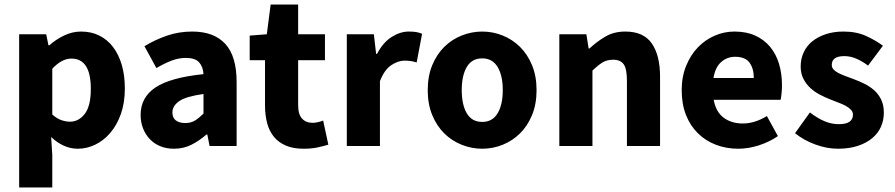

<svg xmlns="http://www.w3.org/2000/svg" viewBox="-20 -648 3970 852"><path d="M65 184V-496H185L195 -447H199Q228 -473 264.5 -490.5Q301 -508 340 -508Q385 -508 421 -490Q457 -472 482 -439Q507 -406 520.5 -359.5Q534 -313 534 -256Q534 -192 516.5 -142.5Q499 -93 469.5 -58.5Q440 -24 402.5 -6Q365 12 325 12Q293 12 263 -1.5Q233 -15 207 -40L212 39V184ZM291 -108Q329 -108 356 -142.5Q383 -177 383 -254Q383 -388 297 -388Q254 -388 212 -343V-140Q232 -122 252 -115Q272 -108 291 -108Z M752 12Q718 12 690.5 0.5Q663 -11 644 -31.5Q625 -52 614.5 -79Q604 -106 604 -138Q604 -216 670 -260Q736 -304 883 -319Q881 -352 863.5 -371.5Q846 -391 805 -391Q773 -391 741.5 -379Q710 -367 674 -346L621 -443Q669 -472 721.5 -490Q774 -508 833 -508Q929 -508 979.5 -453.5Q1030 -399 1030 -284V0H910L900 -51H896Q864 -23 829 -5.5Q794 12 752 12ZM802 -102Q827 -102 845 -113Q863 -124 883 -144V-231Q805 -220 775 -199Q745 -178 745 -149Q745 -125 760.5 -113.5Q776 -102 802 -102Z M1327 12Q1281 12 1248.5 -2Q1216 -16 1195.5 -41Q1175 -66 1165.5 -101.5Q1156 -137 1156 -180V-381H1088V-490L1164 -496L1181 -628H1303V-496H1422V-381H1303V-182Q1303 -140 1320.5 -121.5Q1338 -103 1367 -103Q1379 -103 1391.5 -106Q1404 -109 1414 -113L1437 -6Q1417 0 1390 6Q1363 12 1327 12Z M1519 0V-496H1639L1649 -409H1653Q1680 -460 1718 -484Q1756 -508 1794 -508Q1815 -508 1828.5 -505.5Q1842 -503 1853 -498L1829 -371Q1815 -375 1803 -377Q1791 -379 1775 -379Q1747 -379 1716.5 -359Q1686 -339 1666 -288V0Z M2120 12Q2073 12 2029 -5.5Q1985 -23 1951.5 -56Q1918 -89 1898 -137.5Q1878 -186 1878 -248Q1878 -310 1898 -358.5Q1918 -407 1951.5 -440Q1985 -473 2029 -490.5Q2073 -508 2120 -508Q2167 -508 2210.5 -490.5Q2254 -473 2287.5 -440Q2321 -407 2341 -358.5Q2361 -310 2361 -248Q2361 -186 2341 -137.5Q2321 -89 2287.5 -56Q2254 -23 2210.5 -5.5Q2167 12 2120 12ZM2120 -107Q2165 -107 2188 -145Q2211 -183 2211 -248Q2211 -313 2188 -351Q2165 -389 2120 -389Q2074 -389 2051.5 -351Q2029 -313 2029 -248Q2029 -183 2051.5 -145Q2074 -107 2120 -107Z M2462 0V-496H2582L2592 -433H2596Q2628 -463 2666 -485.5Q2704 -508 2755 -508Q2836 -508 2872.5 -455Q2909 -402 2909 -308V0H2762V-289Q2762 -343 2747.5 -363Q2733 -383 2701 -383Q2673 -383 2653 -370.5Q2633 -358 2609 -335V0Z M3256 12Q3203 12 3157 -5.5Q3111 -23 3077 -56.5Q3043 -90 3024 -138Q3005 -186 3005 -248Q3005 -308 3025 -356.5Q3045 -405 3077.5 -438.5Q3110 -472 3152 -490Q3194 -508 3239 -508Q3292 -508 3331.5 -490Q3371 -472 3397.5 -440Q3424 -408 3437 -364.5Q3450 -321 3450 -270Q3450 -250 3448 -232Q3446 -214 3444 -205H3147Q3157 -151 3191.5 -125.5Q3226 -100 3276 -100Q3329 -100 3383 -133L3432 -44Q3394 -18 3347.5 -3Q3301 12 3256 12ZM3146 -302H3325Q3325 -344 3306 -370Q3287 -396 3242 -396Q3207 -396 3180.5 -373Q3154 -350 3146 -302Z M3698 12Q3649 12 3597.5 -7Q3546 -26 3508 -57L3574 -149Q3608 -123 3639 -110Q3670 -97 3702 -97Q3735 -97 3750 -108Q3765 -119 3765 -139Q3765 -151 3756.5 -160.5Q3748 -170 3733.5 -178Q3719 -186 3701 -192.5Q3683 -199 3664 -207Q3641 -216 3618 -228Q3595 -240 3576 -257.5Q3557 -275 3545 -298.5Q3533 -322 3533 -353Q3533 -387 3546.5 -416Q3560 -445 3585 -465Q3610 -485 3645 -496.5Q3680 -508 3723 -508Q3780 -508 3823 -488.5Q3866 -469 3898 -445L3832 -357Q3805 -377 3779 -388Q3753 -399 3727 -399Q3671 -399 3671 -360Q3671 -348 3679 -339.5Q3687 -331 3700.5 -324Q3714 -317 3731.5 -310.5Q3749 -304 3768 -297Q3792 -288 3815.5 -276.5Q3839 -265 3858.5 -248Q3878 -231 3890 -206.5Q3902 -182 3902 -148Q3902 -114 3889 -85Q3876 -56 3850 -34.5Q3824 -13 3786 -0.5Q3748 12 3698 12Z"/></svg>

Font: Font
Style: ¶
Weight: 700
Designer: Paul D. Hunt
Foundry: Adobe Systems Incorporated
Version: Version 3.000